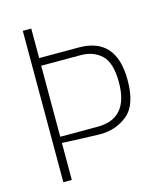

<svg xmlns="http://www.w3.org/2000/svg" viewBox="-110 -816 766 898"><g transform="rotate(-15 273.0 -366.5)"><path d="M85 -733H126V-590H318Q499 -590 499 -384Q499 -264 443 -218Q387 -172 310 -172Q273 -173 219 -175Q165 -177 126 -179V0H85ZM307 -209Q457 -209 457 -384Q457 -479 418 -516Q379 -553 316 -553H126V-209Z"/></g></svg>

Font: Exo ExtraLight
Style: Regular
Weight: 275
Designer: Natanael Gama
Foundry: Natanael Gama
Version: Version 1.500; ttfautohint (v1.6)